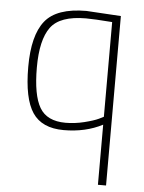

<svg xmlns="http://www.w3.org/2000/svg" viewBox="-53 -552 620 824"><g transform="rotate(5 257.0 -139.5)"><path d="M400 -29Q327 9 233 9Q139 9 98.5 -51.5Q58 -112 58 -248Q58 -384 108 -446.5Q158 -509 286 -509L435 -500V230H400ZM287 -477Q175 -477 135 -422.5Q95 -368 95 -249Q95 -130 126.5 -76.5Q158 -23 238 -23Q278 -23 318.5 -33Q359 -43 380 -53L400 -63V-471Q322 -477 287 -477Z"/></g></svg>

Font: Titillium Web[RUS by Daymarius]
Style: Regular
Weight: 200
Designer: Cyrillization by Daymarius
Foundry: Cyrillization by Daymarius
Version: Version 1.002 September 11, 2018